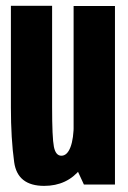

<svg xmlns="http://www.w3.org/2000/svg" viewBox="-20 -618 428 643"><path d="M261 0H365V-598H226.5V-74.5ZM154.5 -598.5H16.5V-258Q16.5 -154 27.5 -74.8Q38.5 4.5 128 4.5Q204.5 4.5 250 -52.5Q295.5 -109.5 295.5 -191.5L227 -205.5Q227 -154 216 -125.2Q205 -96.5 185.5 -96.5Q166.5 -96.5 160.5 -126.5Q154.5 -156.5 154.5 -260.5Z"/></svg>

Font: Anybody ExtraCondensed
Style: Bold
Weight: 700
Width: 2
Version: Version 1.113;gftools[0.9.25]